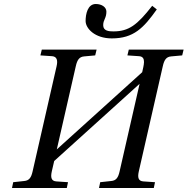

<svg xmlns="http://www.w3.org/2000/svg" viewBox="-20 -940 938 960"><path d="M408 -835C408 -798 454 -748 539 -748C648 -748 698 -800 764 -893L741 -911C666 -815 624 -783 547 -783C525 -783 496 -785 496 -814C496 -842 512 -848 512 -882C512 -904 489 -920 459 -920C418 -920 408 -869 408 -835ZM40 0H314L320 -29L261 -33C237 -35 232 -52 239 -83L251 -135L678 -521L578 -83C571 -51 560 -37 536 -35L481 -29L475 0H749L755 -29L696 -33C672 -35 667 -52 674 -83L794 -609C801 -640 811 -656 836 -658L891 -663L898 -692H624L617 -663L676 -659C714 -656 697 -610 691 -579L264 -193L359 -609C366 -640 376 -656 401 -658L456 -663L463 -692H189L182 -663L241 -659C264 -657 270 -639 263 -609L143 -83C136 -51 125 -37 101 -35L46 -29Z"/></svg>

Font: Heuristica
Style: Italic
Weight: 400
Italic angle: -13°
Version: Version 1.0.1